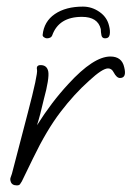

<svg xmlns="http://www.w3.org/2000/svg" viewBox="-20 -536 398 581"><path d="M231 -516Q258 -516 281 -500Q304 -484 310 -458Q314 -443 312 -431.5Q310 -420 298 -420Q289 -420 287 -429Q286 -434 285.5 -439Q285 -444 285 -448Q276 -485 228 -485Q158 -485 138 -429Q136 -424 131.5 -422Q127 -420 122 -420Q118 -420 113.5 -423Q109 -426 109 -430Q113 -471 146 -493.5Q179 -516 231 -516ZM31 25Q15 25 12 12Q10 6 12.5 0Q15 -6 16 -10L64 -194Q95 -312 92 -325Q89 -339 103 -339Q122 -339 126 -320Q128 -310 124.5 -288Q121 -266 113 -237Q101 -185 92 -157Q114 -192 137.5 -223Q161 -254 187 -282Q263 -365 314 -365Q349 -365 356 -332Q364 -300 343 -300Q333 -300 324 -317Q318 -329 307 -329Q290 -329 250 -292Q205 -252 163 -197Q121 -142 80 -57L46 13Q43 18 40.5 21.5Q38 25 31 25Z"/></svg>

Font: Oooh Baby
Style: Normal
Weight: 400
Designer: Robert E. Leuschke
Foundry: Robert E. Leuschke
Version: Version 1.011; ttfautohint (v1.8.3)